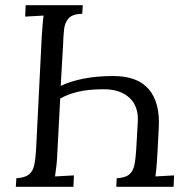

<svg xmlns="http://www.w3.org/2000/svg" viewBox="-20 -720 734 740"><path d="M299 -700 297 -667Q260 -666 245 -650Q230 -634 227 -607Q224 -580 223 -544L214 -389Q249 -406 300 -416.5Q351 -427 417 -427Q510 -427 553.5 -376Q597 -325 592 -228Q589 -175 587.5 -143Q586 -111 584.5 -93Q583 -75 582 -63.5Q581 -52 579 -40L651 -44L649 0H428L430 -33Q463 -35 478 -47.5Q493 -60 498 -84.5Q503 -109 505 -144L511 -249Q515 -309 479.5 -342.5Q444 -376 380 -376Q320 -376 279.5 -366Q239 -356 212 -340L200 -112Q199 -92 196.5 -73.5Q194 -55 192 -40L265 -44L263 0H41L43 -33Q76 -35 91.5 -47.5Q107 -60 112 -84Q117 -108 119 -143L141 -581Q143 -608 144.5 -627.5Q146 -647 148 -660Q130 -659 112.5 -658Q95 -657 77 -656L79 -700Z"/></svg>

Font: Lora
Style: Italic
Weight: 400
Italic angle: -3°
Designer: Olga Karpushina, Alexei Vanyashin (Cyrillic)
Foundry: Cyreal
Version: Version 3.008